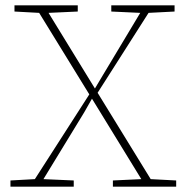

<svg xmlns="http://www.w3.org/2000/svg" viewBox="-20 -696 695 716"><path d="M34 -653V-676H270V-653L161 -648L334 -366L365 -418L503 -648L395 -653V-676H631V-653L534 -648L344 -350L542 -28L637 -23V0H401V-23L507 -28L323 -328L294 -277L142 -28L255 -23V0H19V-23L110 -28L313 -344L126 -648Z"/></svg>

Font: Source Serif 4 SmText ExtraLight
Style: Regular
Weight: 200
Designer: Frank Grießhammer
Foundry: Adobe
Version: Version 4.005;hotconv 1.1.0;makeotfexe 2.6.0